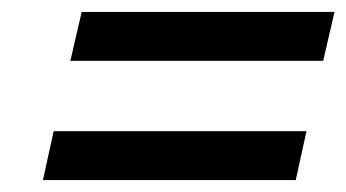

<svg xmlns="http://www.w3.org/2000/svg" viewBox="-20 -532 581 322"><path d="M98 -430 117 -512H541L522 -430ZM52 -230 70 -312H494L476 -230Z"/></svg>

Font: Instrument Sans Medium
Style: Italic
Weight: 500
Italic angle: -13°
Designer: Rodrigo Fuenzalida
Foundry: fragTYPE
Version: Version 1.000;gftools[0.9.28]